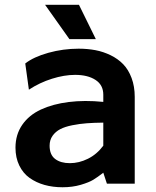

<svg xmlns="http://www.w3.org/2000/svg" viewBox="-20 -770 656 805"><path d="M381.8 -606H271L168.9 -750H311ZM310.1 -565.9Q347.2 -565.9 380.4 -559.6Q413.6 -553.2 444.1 -538.3Q474.6 -523.4 496.6 -500.7Q518.6 -478 531.7 -442.9Q544.9 -407.7 544.9 -363.8V0H428.2L413.1 -45.9Q389.2 -27.3 371.3 -16.4Q353.5 -5.4 318.6 4.9Q283.7 15.1 242.2 15.1Q201.7 15.1 166.7 5.4Q131.8 -4.4 104.2 -23.9Q76.7 -43.5 60.8 -76.2Q44.9 -108.9 44.9 -150.9Q44.9 -205.6 73.2 -246.6Q101.6 -287.6 151.6 -310.8Q201.7 -334 268.3 -342.3Q335 -350.6 413.1 -342.8V-373Q413.1 -413.6 380.6 -434.8Q348.1 -456.1 294.9 -456.1Q249.5 -456.1 198 -439.9Q146.5 -423.8 101.1 -394L85.9 -503.9Q120.6 -531.2 182.6 -548.6Q244.6 -565.9 310.1 -565.9ZM413.1 -159.2V-255.9Q374 -255.4 344 -253.2Q314 -251 283.2 -244.9Q252.4 -238.8 232.7 -228.5Q212.9 -218.3 200.4 -200.7Q188 -183.1 188 -159.2Q188 -121.1 211.2 -103.5Q234.4 -85.9 272.9 -85.9Q311.5 -85.9 348.9 -104.5Q386.2 -123 413.1 -159.2Z"/></svg>

Font: Stilu SemiBold
Style: Regular
Weight: 600
Designer: Genilson Lima Santos
Foundry: Genilson Lima Santos
Version: Version 1.200;PS 001.200;hotconv 1.0.88;makeotf.lib2.5.64775